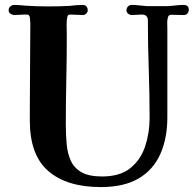

<svg xmlns="http://www.w3.org/2000/svg" viewBox="-20 -756 796 779"><path d="M746 -716Q746 -708 740.5 -701.5Q735 -695 726 -695Q713 -695 700 -695.5Q687 -696 674 -696Q664 -696 661 -685Q658 -674 658.5 -661Q659 -648 659 -641V-280Q659 -195 630.5 -131Q602 -67 542.5 -32Q483 3 389 3Q251 3 176 -62Q101 -127 101 -266V-310Q101 -397 102 -485Q103 -573 103 -660Q103 -668 101.5 -682.5Q100 -697 90 -697H79Q69 -697 59 -696Q49 -695 39 -695Q31 -695 23 -700Q15 -705 15 -714Q15 -724 22 -730Q29 -736 39 -736Q50 -736 61.5 -735Q73 -734 83 -733Q130 -730 174 -730Q196 -730 218 -730.5Q240 -731 262 -732Q276 -734 289.5 -735Q303 -736 316 -736Q326 -736 331 -729.5Q336 -723 336 -714Q336 -707 330 -701Q324 -695 316 -695Q303 -695 290.5 -696Q278 -697 265 -697Q255 -697 253.5 -689Q252 -681 251 -674Q250 -658 250.5 -642Q251 -626 251 -610Q251 -521 249 -430.5Q247 -340 247 -251Q247 -209 250.5 -171Q254 -133 267.5 -103.5Q281 -74 311 -57Q341 -40 394 -40Q467 -40 509 -74Q551 -108 569 -162.5Q587 -217 587 -277Q587 -375 583.5 -475Q580 -575 580 -673Q580 -697 555 -697Q545 -697 535 -696Q525 -695 515 -695Q507 -695 500 -700.5Q493 -706 493 -714Q493 -723 499 -729.5Q505 -736 515 -736Q531 -736 546 -734Q561 -732 577 -731Q587 -731 597 -731Q607 -731 617 -731Q628 -731 639.5 -731Q651 -731 662 -731Q678 -732 693.5 -734Q709 -736 725 -736Q746 -736 746 -716Z"/></svg>

Font: l_WÎãfOS
Style: ^8Ä
Weight: 700
Designer: LiuPeng
Version: Version 1.3